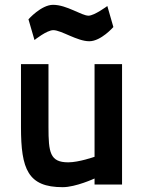

<svg xmlns="http://www.w3.org/2000/svg" viewBox="-20 -765 600 796"><path d="M372 -499V-115C372 -115 307 -92 263 -92C187 -92 181 -133 181 -239V-499H67V-238C67 -63 96 11 240 11C294 11 372 -25 372 -25V0H486V-499ZM425 -740C425 -740 371 -700 347 -700C318 -700 257 -745 200 -745C151 -745 98 -685 98 -685L123 -599C123 -599 174 -640 201 -640C234 -640 300 -594 350 -594C399 -594 450 -653 450 -653Z"/></svg>

Font: TitilliumText22L
Style: 800 wt
Weight: 800
Designer: Campivisivi
Foundry: Campivisivi
Version: 1.000